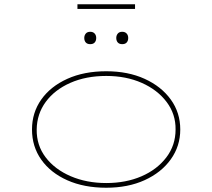

<svg xmlns="http://www.w3.org/2000/svg" viewBox="-20 -870 995 900"><path d="M478 10Q374 10 295.5 -25Q217 -60 173.5 -121.5Q130 -183 130 -263Q130 -342 173.5 -403.5Q217 -465 295.5 -500.5Q374 -536 478 -536Q580 -536 658 -500.5Q736 -465 780.5 -403.5Q825 -342 825 -263Q825 -185 780.5 -123Q736 -61 658 -25.5Q580 10 478 10ZM478 -12Q570 -12 643 -43.5Q716 -75 759.5 -132Q803 -189 803 -263Q804 -335 761 -392Q718 -449 644.5 -481.5Q571 -514 478 -514Q383 -514 309.5 -481.5Q236 -449 194.5 -392.5Q153 -336 152 -263Q151 -189 194 -132.5Q237 -76 311.5 -44Q386 -12 478 -12ZM553 -663Q539 -663 532 -671Q525 -679 525 -692Q525 -704 532 -712.5Q539 -721 553 -721Q566 -721 573.5 -713Q581 -705 581 -692Q581 -679 574 -671Q567 -663 553 -663ZM403 -663Q389 -663 382 -671Q375 -679 375 -692Q375 -704 382 -712.5Q389 -721 403 -721Q416 -721 423.5 -713Q431 -705 431 -692Q431 -679 424 -671Q417 -663 403 -663ZM343 -828V-850H613V-828Z"/></svg>

Font: Lexend Zetta Thin
Style: Regular
Weight: 250
Version: Version 1.007